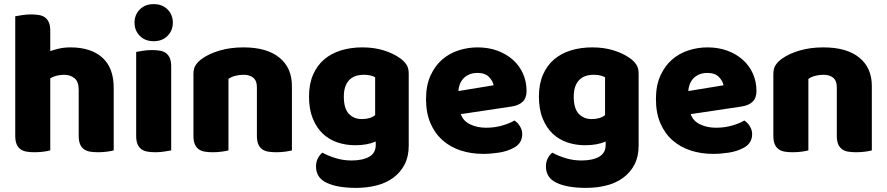

<svg xmlns="http://www.w3.org/2000/svg" viewBox="-20 -731 4305 932"><path d="M532 -1Q522 2 500.5 5Q479 8 456 8Q434 8 416.5 5Q399 2 387 -7Q375 -16 368.5 -31.5Q362 -47 362 -72V-294Q362 -335 341.5 -351.5Q321 -368 291 -368Q271 -368 253 -363Q235 -358 224 -351V-1Q214 2 192.5 5Q171 8 148 8Q126 8 108.5 5Q91 2 79 -7Q67 -16 60.5 -31.5Q54 -47 54 -72V-652Q65 -654 86.5 -657.5Q108 -661 130 -661Q152 -661 169.5 -658Q187 -655 199 -646Q211 -637 217.5 -621.5Q224 -606 224 -581V-483Q237 -488 263.5 -494.5Q290 -501 322 -501Q421 -501 476.5 -451.5Q532 -402 532 -304Z M633 -621Q633 -659 658.5 -685Q684 -711 726 -711Q768 -711 793.5 -685Q819 -659 819 -621Q819 -583 793.5 -557Q768 -531 726 -531Q684 -531 658.5 -557Q633 -583 633 -621ZM811 -1Q800 1 778.5 4.5Q757 8 735 8Q713 8 695.5 5Q678 2 666 -7Q654 -16 647.5 -31.5Q641 -47 641 -72V-479Q652 -481 673.5 -484.5Q695 -488 717 -488Q739 -488 756.5 -485Q774 -482 786 -473Q798 -464 804.5 -448.5Q811 -433 811 -408Z M1227 -308Q1227 -339 1209.5 -353.5Q1192 -368 1162 -368Q1142 -368 1122.5 -363Q1103 -358 1089 -348V-1Q1079 2 1057.5 5Q1036 8 1013 8Q991 8 973.5 5Q956 2 944 -7Q932 -16 925.5 -31.5Q919 -47 919 -72V-372Q919 -399 930.5 -416Q942 -433 962 -447Q996 -471 1047.5 -486Q1099 -501 1162 -501Q1275 -501 1336 -451.5Q1397 -402 1397 -314V-1Q1387 2 1365.5 5Q1344 8 1321 8Q1299 8 1281.5 5Q1264 2 1252 -7Q1240 -16 1233.5 -31.5Q1227 -47 1227 -72Z M1739 -501Q1796 -501 1842.5 -486.5Q1889 -472 1921 -449Q1941 -435 1952.5 -418Q1964 -401 1964 -374V-24Q1964 29 1944 67.5Q1924 106 1889.5 131.5Q1855 157 1808.5 169Q1762 181 1709 181Q1618 181 1566 156.5Q1514 132 1514 77Q1514 54 1523.5 36.5Q1533 19 1545 10Q1574 26 1610.5 37Q1647 48 1686 48Q1740 48 1772 30Q1804 12 1804 -28V-44Q1763 -26 1704 -26Q1659 -26 1618.5 -39.5Q1578 -53 1547.5 -81.5Q1517 -110 1498.5 -155Q1480 -200 1480 -262Q1480 -323 1499.5 -368Q1519 -413 1553.5 -442.5Q1588 -472 1635.5 -486.5Q1683 -501 1739 -501ZM1801 -356Q1794 -360 1780.5 -364Q1767 -368 1747 -368Q1698 -368 1673.5 -340.5Q1649 -313 1649 -262Q1649 -204 1673.5 -178.5Q1698 -153 1736 -153Q1777 -153 1801 -172Z M2326 16Q2267 16 2216.5 -0.5Q2166 -17 2128.5 -50Q2091 -83 2069.5 -133Q2048 -183 2048 -250Q2048 -316 2069.5 -363.5Q2091 -411 2126 -441.5Q2161 -472 2206 -486.5Q2251 -501 2298 -501Q2351 -501 2394.5 -485Q2438 -469 2469.5 -441Q2501 -413 2518.5 -374Q2536 -335 2536 -289Q2536 -255 2517 -237Q2498 -219 2464 -214L2217 -177Q2228 -144 2262 -127.5Q2296 -111 2340 -111Q2381 -111 2417.5 -121.5Q2454 -132 2477 -146Q2493 -136 2504 -118Q2515 -100 2515 -80Q2515 -35 2473 -13Q2441 4 2401 10Q2361 16 2326 16ZM2298 -377Q2274 -377 2256.5 -369Q2239 -361 2228 -348.5Q2217 -336 2211.5 -320.5Q2206 -305 2205 -289L2376 -317Q2373 -337 2354 -357Q2335 -377 2298 -377Z M2855 -501Q2912 -501 2958.5 -486.5Q3005 -472 3037 -449Q3057 -435 3068.5 -418Q3080 -401 3080 -374V-24Q3080 29 3060 67.5Q3040 106 3005.5 131.5Q2971 157 2924.5 169Q2878 181 2825 181Q2734 181 2682 156.5Q2630 132 2630 77Q2630 54 2639.5 36.5Q2649 19 2661 10Q2690 26 2726.5 37Q2763 48 2802 48Q2856 48 2888 30Q2920 12 2920 -28V-44Q2879 -26 2820 -26Q2775 -26 2734.5 -39.5Q2694 -53 2663.5 -81.5Q2633 -110 2614.5 -155Q2596 -200 2596 -262Q2596 -323 2615.5 -368Q2635 -413 2669.5 -442.5Q2704 -472 2751.5 -486.5Q2799 -501 2855 -501ZM2917 -356Q2910 -360 2896.5 -364Q2883 -368 2863 -368Q2814 -368 2789.5 -340.5Q2765 -313 2765 -262Q2765 -204 2789.5 -178.5Q2814 -153 2852 -153Q2893 -153 2917 -172Z M3442 16Q3383 16 3332.5 -0.5Q3282 -17 3244.5 -50Q3207 -83 3185.5 -133Q3164 -183 3164 -250Q3164 -316 3185.5 -363.5Q3207 -411 3242 -441.5Q3277 -472 3322 -486.5Q3367 -501 3414 -501Q3467 -501 3510.5 -485Q3554 -469 3585.5 -441Q3617 -413 3634.5 -374Q3652 -335 3652 -289Q3652 -255 3633 -237Q3614 -219 3580 -214L3333 -177Q3344 -144 3378 -127.5Q3412 -111 3456 -111Q3497 -111 3533.5 -121.5Q3570 -132 3593 -146Q3609 -136 3620 -118Q3631 -100 3631 -80Q3631 -35 3589 -13Q3557 4 3517 10Q3477 16 3442 16ZM3414 -377Q3390 -377 3372.5 -369Q3355 -361 3344 -348.5Q3333 -336 3327.5 -320.5Q3322 -305 3321 -289L3492 -317Q3489 -337 3470 -357Q3451 -377 3414 -377Z M4042 -308Q4042 -339 4024.5 -353.5Q4007 -368 3977 -368Q3957 -368 3937.5 -363Q3918 -358 3904 -348V-1Q3894 2 3872.5 5Q3851 8 3828 8Q3806 8 3788.5 5Q3771 2 3759 -7Q3747 -16 3740.5 -31.5Q3734 -47 3734 -72V-372Q3734 -399 3745.5 -416Q3757 -433 3777 -447Q3811 -471 3862.5 -486Q3914 -501 3977 -501Q4090 -501 4151 -451.5Q4212 -402 4212 -314V-1Q4202 2 4180.5 5Q4159 8 4136 8Q4114 8 4096.5 5Q4079 2 4067 -7Q4055 -16 4048.5 -31.5Q4042 -47 4042 -72Z"/></svg>

Font: Baloo Bhai
Style: Regular
Weight: 400
Designer: Supriya Tembe, Noopur Datye and Ek Type
Foundry: Ek Type
Version: Version 1.100;PS 1.000;hotconv 1.0.88;makeotf.lib2.5.647800;